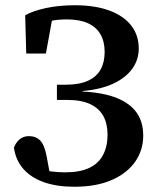

<svg xmlns="http://www.w3.org/2000/svg" viewBox="-20 -698 608 732"><path d="M263 14Q196 14 147 -3.5Q98 -21 69 -54Q40 -87 33 -135Q40 -154 54.5 -166.5Q69 -179 90 -179Q118 -179 134 -161.5Q150 -144 158 -101L174 -15L131 -55Q154 -47 178.5 -44Q203 -41 229 -41Q284 -41 319.5 -57.5Q355 -74 372.5 -106.5Q390 -139 390 -185Q390 -226 374 -255.5Q358 -285 324 -301Q290 -317 236 -317H197V-375H229Q282 -375 315 -390Q348 -405 363.5 -433Q379 -461 379 -500Q379 -540 362.5 -568Q346 -596 314 -610Q282 -624 235 -624Q205 -624 179.5 -619.5Q154 -615 133 -606V-636L183 -647L155 -494H80L76 -640Q107 -657 156 -667.5Q205 -678 265 -678Q342 -678 396.5 -658Q451 -638 480 -601Q509 -564 509 -513Q509 -470 484 -435.5Q459 -401 411.5 -379Q364 -357 295 -351V-349Q374 -345 425 -324.5Q476 -304 501 -268.5Q526 -233 526 -181Q526 -125 495 -81Q464 -37 405.5 -11.5Q347 14 263 14Z"/></svg>

Font: Source Serif 4 SemiBold
Style: Regular
Weight: 600
Designer: Frank Grießhammer
Foundry: Adobe Systems Incorporated
Version: Version 4.004;hotconv 1.0.116;makeotfexe 2.5.65601